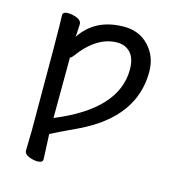

<svg xmlns="http://www.w3.org/2000/svg" viewBox="-102 -581 775 846"><g transform="rotate(15 286.0 -158.0)"><path d="M145 178Q126 178 105 169.5Q84 161 84 144L86 55Q86 -421 83 -472Q83 -488 107 -488Q126 -488 147.5 -479.5Q169 -471 169 -454L166 -396Q230 -494 362 -494Q431 -494 475 -447Q519 -400 519 -330Q519 -123 284 -10Q241 11 204 28L164 48L169 162Q169 178 145 178ZM164 -25Q434 -136 434 -318Q434 -368 411 -393.5Q388 -419 350 -419Q256 -419 177 -310Q169 -301 165 -301Z"/></g></svg>

Font: ToneOZ-Pinyin-WenKai-Medium
Style: Medium
Weight: 700
Designer: Fontworks Inc.
Foundry: ToneOZ
Version: Version 0.240331